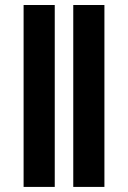

<svg xmlns="http://www.w3.org/2000/svg" viewBox="-20 -735 503 755"><path d="M268.1 0V-715.3H390.6V0ZM72.8 0V-715.3H195.3V0Z"/></svg>

Font: Elstob 14pt
Style: Bold
Weight: 700
Designer: Peter S. Baker
Version: Version 1.015